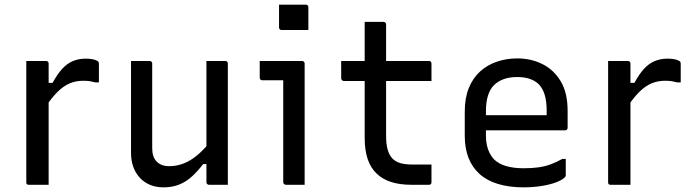

<svg xmlns="http://www.w3.org/2000/svg" viewBox="-20 -794 2990 825"><path d="M173 -438H206Q226 -475 247 -498Q268 -521 293 -531.5Q318 -542 348 -542Q366 -542 378 -539.5Q390 -537 397 -533Q402 -531 403.5 -527.5Q405 -524 405 -518Q405 -509 405 -499Q405 -489 405 -479.5Q405 -470 405 -460Q405 -450 405 -440H390Q379 -443 367 -445Q355 -447 338 -447Q306 -447 279 -435.5Q252 -424 226.5 -398.5Q201 -373 173 -331ZM189 0Q175 0 161 0Q147 0 133 0Q119 0 104 0Q101 0 99 -0.5Q97 -1 95.5 -2.5Q94 -4 93.5 -6Q93 -8 93 -11Q93 -32 93 -68Q93 -104 93 -149.5Q93 -195 93 -244.5Q93 -294 93 -342.5Q93 -391 93 -433Q93 -465 93 -490.5Q93 -516 93 -532Q109 -532 123.5 -532Q138 -532 151.5 -532Q165 -532 178 -532Q182 -532 184 -530.5Q186 -529 187.5 -527Q189 -525 189 -521Q189 -495 189 -451Q189 -407 189 -351Q189 -295 189 -233.5Q189 -172 189 -112Q189 -52 189 0Z M623 -532Q627 -532 629 -530.5Q631 -529 632.5 -527Q634 -525 634 -521Q634 -476 634 -429.5Q634 -383 634 -336.5Q634 -290 634 -245Q634 -200 634 -157Q634 -119 653.5 -99.5Q673 -80 706 -80Q730 -80 752 -86Q774 -92 795.5 -104.5Q817 -117 838.5 -136.5Q860 -156 882 -183V-89H853Q830 -59 805 -36Q780 -13 750 -1Q720 11 683 11Q650 11 624 0Q598 -11 580 -31Q562 -51 552.5 -77.5Q543 -104 543 -136Q543 -181 543 -225.5Q543 -270 543 -315.5Q543 -361 543 -405Q543 -437 543 -468.5Q543 -500 543 -532Q563 -532 583 -532Q603 -532 623 -532ZM948 -532Q952 -532 954 -530.5Q956 -529 957.5 -527Q959 -525 959 -521Q959 -451 959 -380.5Q959 -310 959 -239.5Q959 -169 959 -99Q959 -78 959 -59.5Q959 -41 959 -25.5Q959 -10 959 0Q945 0 931.5 0Q918 0 904.5 0Q891 0 878 0Q875 0 872.5 -1.5Q870 -3 868.5 -5Q867 -7 867 -11Q867 -98 867 -185Q867 -272 867 -359Q867 -446 867 -532Q882 -532 895 -532Q908 -532 921.5 -532Q935 -532 948 -532Z M1197 -11Q1197 -48 1197 -92Q1197 -136 1197 -183Q1197 -230 1197 -277Q1197 -324 1197 -367.5Q1197 -411 1197 -449H1183Q1175 -449 1165.5 -449Q1156 -449 1146 -449Q1136 -449 1126.5 -449Q1117 -449 1107 -449Q1103 -449 1099.5 -452Q1096 -455 1096 -460Q1096 -477 1096 -495.5Q1096 -514 1096 -532Q1113 -532 1131.5 -532Q1150 -532 1170 -532Q1190 -532 1209 -532Q1228 -532 1245.5 -532Q1263 -532 1278 -532Q1281 -532 1283.5 -530.5Q1286 -529 1287.5 -526.5Q1289 -524 1289 -521Q1289 -470 1289 -415.5Q1289 -361 1289 -306Q1289 -251 1289 -197Q1289 -143 1289 -92Q1289 -77 1289 -61.5Q1289 -46 1289 -31Q1289 -16 1289 0Q1267 0 1248.5 0Q1230 0 1208 0Q1204 0 1200.5 -3.5Q1197 -7 1197 -11ZM1179 -774Q1193 -774 1207.5 -774Q1222 -774 1236.5 -774Q1251 -774 1265.5 -774Q1280 -774 1294 -774Q1299 -774 1302 -771Q1305 -768 1305 -763V-665Q1291 -665 1276.5 -665Q1262 -665 1247.5 -665Q1233 -665 1218.5 -665Q1204 -665 1190 -665Q1185 -665 1182 -668Q1179 -671 1179 -676Z M1446 -532H1823Q1828 -532 1831 -529Q1834 -526 1834 -521Q1834 -508 1834 -496Q1834 -484 1834 -472Q1834 -460 1834 -446H1457Q1455 -446 1453 -447Q1451 -448 1449.5 -449.5Q1448 -451 1447 -453Q1446 -455 1446 -457Q1446 -471 1446 -483Q1446 -495 1446 -507Q1446 -519 1446 -532ZM1834 -87Q1834 -68 1834 -49Q1834 -30 1834 -11Q1834 -6 1831.5 -3Q1829 0 1823 0Q1814 0 1804.5 0Q1795 0 1785.5 0Q1776 0 1766.5 0Q1757 0 1748 0Q1699 0 1662 -11.5Q1625 -23 1599 -47.5Q1573 -72 1560 -110Q1547 -148 1547 -202Q1547 -251 1547 -300Q1547 -349 1547 -398Q1547 -447 1547 -496.5Q1547 -546 1547 -595Q1547 -622 1547 -648Q1547 -674 1547 -700Q1568 -700 1588 -700Q1608 -700 1628 -700Q1631 -700 1633.5 -698.5Q1636 -697 1637.5 -694.5Q1639 -692 1639 -689Q1639 -629 1639 -569.5Q1639 -510 1639 -450Q1639 -390 1639 -330Q1639 -270 1639 -210Q1639 -174 1646 -150Q1653 -126 1668 -111Q1682 -98 1702.5 -92.5Q1723 -87 1752 -87Q1764 -87 1775.5 -87Q1787 -87 1798 -87Q1809 -87 1821 -87Z M2203 -543Q2262 -543 2311 -518.5Q2360 -494 2389.5 -444.5Q2419 -395 2419 -318V-245Q2419 -242 2417.5 -239.5Q2416 -237 2414 -235.5Q2412 -234 2408 -234H2149Q2132 -234 2115 -234Q2098 -234 2082 -234H2052L2039 -299H2329Q2329 -304 2329 -309Q2329 -314 2329 -319Q2329 -358 2320.5 -386.5Q2312 -415 2294 -433Q2278 -448 2255 -455.5Q2232 -463 2203 -463Q2138 -463 2103 -428.5Q2068 -394 2068 -316V-211Q2068 -189 2072 -170.5Q2076 -152 2083.5 -137Q2091 -122 2102 -110Q2122 -90 2154.5 -80.5Q2187 -71 2230 -71Q2266 -71 2294 -75Q2322 -79 2346.5 -88Q2371 -97 2396 -111H2411Q2411 -93 2411 -75Q2411 -57 2411 -40Q2411 -38 2410 -36Q2409 -34 2407 -32Q2395 -20 2368 -10Q2341 0 2305 5.5Q2269 11 2229 11Q2168 11 2120 -3.5Q2072 -18 2040.5 -46.5Q2009 -75 1993 -116Q1977 -157 1977 -211V-315Q1977 -373 1994.5 -416Q2012 -459 2043 -487Q2074 -515 2115 -529Q2156 -543 2203 -543Z M2673 -438H2706Q2726 -475 2747 -498Q2768 -521 2793 -531.5Q2818 -542 2848 -542Q2866 -542 2878 -539.5Q2890 -537 2897 -533Q2902 -531 2903.5 -527.5Q2905 -524 2905 -518Q2905 -509 2905 -499Q2905 -489 2905 -479.5Q2905 -470 2905 -460Q2905 -450 2905 -440H2890Q2879 -443 2867 -445Q2855 -447 2838 -447Q2806 -447 2779 -435.5Q2752 -424 2726.5 -398.5Q2701 -373 2673 -331ZM2689 0Q2675 0 2661 0Q2647 0 2633 0Q2619 0 2604 0Q2601 0 2599 -0.5Q2597 -1 2595.5 -2.5Q2594 -4 2593.5 -6Q2593 -8 2593 -11Q2593 -32 2593 -68Q2593 -104 2593 -149.5Q2593 -195 2593 -244.5Q2593 -294 2593 -342.5Q2593 -391 2593 -433Q2593 -465 2593 -490.5Q2593 -516 2593 -532Q2609 -532 2623.5 -532Q2638 -532 2651.5 -532Q2665 -532 2678 -532Q2682 -532 2684 -530.5Q2686 -529 2687.5 -527Q2689 -525 2689 -521Q2689 -495 2689 -451Q2689 -407 2689 -351Q2689 -295 2689 -233.5Q2689 -172 2689 -112Q2689 -52 2689 0Z"/></svg>

Font: Recursive
Style: Regular
Weight: 400
Version: Version 1.085